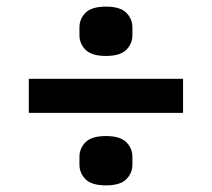

<svg xmlns="http://www.w3.org/2000/svg" viewBox="-20 -595 640 580"><path d="M67 -254V-357H533V-254ZM300 -35Q257 -35 238.5 -53.5Q220 -72 220 -98V-121Q220 -147 238.5 -165.5Q257 -184 300 -184Q343 -184 361.5 -165.5Q380 -147 380 -121V-98Q380 -72 361.5 -53.5Q343 -35 300 -35ZM300 -426Q257 -426 238.5 -444.5Q220 -463 220 -489V-512Q220 -538 238.5 -556.5Q257 -575 300 -575Q343 -575 361.5 -556.5Q380 -538 380 -512V-489Q380 -463 361.5 -444.5Q343 -426 300 -426Z"/></svg>

Font: IBM Plex Sans Thai Looped SemiBold
Style: Regular
Weight: 600
Designer: Mike Abbink, Paul van der Laan, Pieter van Rosmalen, Ben Mitchell, Mark Frömberg
Foundry: Bold Monday
Version: Version 1.1